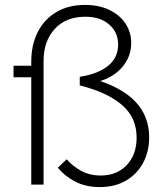

<svg xmlns="http://www.w3.org/2000/svg" viewBox="-20 -750 673 780"><path d="M215 -69 251 -103Q275 -75 309.5 -56Q344 -37 389 -37Q455 -37 495 -79.5Q535 -122 535 -191Q535 -230 521.5 -262Q508 -294 479.5 -320Q451 -346 407.5 -367Q364 -388 304 -403V-438Q343 -444 372.5 -456Q402 -468 421.5 -484.5Q441 -501 450.5 -522.5Q460 -544 460 -569Q460 -618 424 -650Q388 -682 327 -682Q247 -682 202 -632Q157 -582 157 -503V0H107V-499Q107 -568 133.5 -620Q160 -672 209 -701Q258 -730 325 -730Q382 -730 424.5 -709.5Q467 -689 490 -654Q513 -619 513 -576Q513 -532 491 -497Q469 -462 431.5 -440Q394 -418 348 -413L354 -431Q415 -414 459 -390Q503 -366 531 -336Q559 -306 572.5 -270Q586 -234 586 -192Q586 -135 562 -89.5Q538 -44 493 -17Q448 10 385 10Q328 10 285 -12.5Q242 -35 215 -69ZM35 -436V-483H141V-436Z"/></svg>

Font: Mach ExtraLight
Style: Regular
Weight: 250
Version: Version 1.002